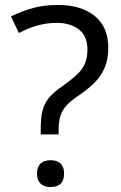

<svg xmlns="http://www.w3.org/2000/svg" viewBox="-20 -744 488 773"><path d="M144 -227Q144 -269 151 -298Q158 -327 177 -350Q196 -373 231 -397Q265 -421 288 -442Q311 -463 321.5 -487Q332 -511 332 -545Q332 -599 297.5 -625.5Q263 -652 208 -652Q171 -652 133.5 -642Q96 -632 56 -611L24 -678Q72 -701 116 -712.5Q160 -724 213 -724Q307 -724 361.5 -679.5Q416 -635 416 -551Q416 -506 401.5 -471.5Q387 -437 359 -409.5Q331 -382 290 -355Q263 -336 247 -318.5Q231 -301 223.5 -278Q216 -255 216 -220V-203H144ZM129 -45Q129 -72 143.5 -85.5Q158 -99 184 -99Q210 -99 224 -85.5Q238 -72 238 -45Q238 -18 224 -4.5Q210 9 184 9Q158 9 143.5 -4.5Q129 -18 129 -45Z"/></svg>

Font: Noto Sans Hebrew Thin
Style: Regular
Weight: 400
Version: Version 3.001